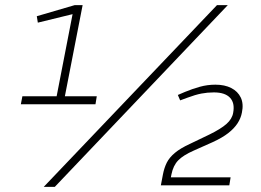

<svg xmlns="http://www.w3.org/2000/svg" viewBox="-20 -720 1016 746"><path d="M195 -320 262 -665 127 -632 123 -657 270 -700H301L227 -320ZM67 -346H356L351 -315H61ZM150 6 823 -700H865L193 6ZM605 0 613 -42Q618 -68 628 -88Q638 -108 659.5 -126Q681 -144 718 -161L793 -197Q838 -219 860 -238.5Q882 -258 886 -282Q893 -320 873.5 -340.5Q854 -361 811 -361Q786 -361 762.5 -356.5Q739 -352 707 -340L680 -330L671 -351L699 -363Q728 -375 757 -383Q786 -391 817 -391Q853 -391 878.5 -378Q904 -365 915.5 -341Q927 -317 920 -283Q916 -261 903 -241Q890 -221 867 -203Q844 -185 807 -168L733 -135Q692 -117 672.5 -97Q653 -77 646 -42L642 -21L636 -31H876L871 0Z"/></svg>

Font: REM Medium Thin
Style: Italic
Weight: 250
Italic angle: -11°
Version: Version 1.005;gftools[0.9.28]